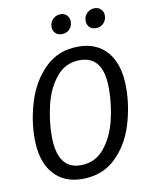

<svg xmlns="http://www.w3.org/2000/svg" viewBox="-97 -960 817 1043"><g transform="rotate(-10 312.0 -439.0)"><path d="M592 -437Q592 -331 559.5 -228Q527 -125 455 -56.5Q383 12 272 12Q170 12 112 -56Q54 -124 54 -249Q54 -352 87 -455.5Q120 -559 192 -629.5Q264 -700 375 -700Q477 -700 534.5 -631.5Q592 -563 592 -437ZM148 -246Q148 -63 276 -63Q357 -63 407 -124.5Q457 -186 478 -273.5Q499 -361 499 -445Q499 -538 466.5 -582Q434 -626 370 -626Q290 -626 240 -565Q190 -504 169 -416.5Q148 -329 148 -246ZM250 -830Q250 -856 267.5 -873Q285 -890 310 -890Q331 -890 344.5 -876Q358 -862 358 -842Q358 -815 341 -798.5Q324 -782 299 -782Q277 -782 263.5 -795.5Q250 -809 250 -830ZM438 -830Q438 -856 455.5 -873Q473 -890 498 -890Q519 -890 532.5 -876Q546 -862 546 -842Q546 -816 529 -799Q512 -782 487 -782Q465 -782 451.5 -795.5Q438 -809 438 -830Z"/></g></svg>

Font: Fira Sans Condensed
Style: Italic
Weight: 400
Width: 3
Italic angle: -8°
Designer: bBox Type GmbH & Carrois Corporate GbR & Edenspiekermann AG
Foundry: bBox Type GmbH & Carrois Corporate GbR & Edenspiekermann AG
Version: Version 4.301